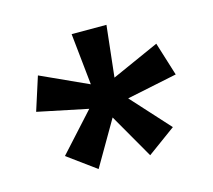

<svg xmlns="http://www.w3.org/2000/svg" viewBox="-70 -608 651 586"><g transform="rotate(-15 255.5 -315.5)"><path d="M337 -106 256 -247 174 -106 85 -171 194 -291 35 -324 69 -430 218 -362 201 -525H311L293 -363L443 -430L476 -324L317 -291L426 -171Z"/></g></svg>

Font: Genos Thin Black
Style: Regular
Weight: 900
Version: Version 1.010